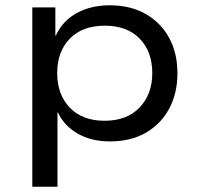

<svg xmlns="http://www.w3.org/2000/svg" viewBox="-20 -525 759 725"><path d="M102 180V-497H189V-391H191Q216 -446 269.5 -475.5Q323 -505 395 -505Q472 -505 529.5 -472.5Q587 -440 618.5 -382.5Q650 -325 650 -248Q650 -173 619 -115Q588 -57 531 -24Q474 9 395 9Q325 9 273.5 -20.5Q222 -50 199 -100H197V180ZM375 -69Q459 -69 507 -119Q555 -169 555 -249Q555 -330 507.5 -379Q460 -428 376 -428Q291 -428 243.5 -379Q196 -330 196 -249Q196 -168 243.5 -118.5Q291 -69 375 -69Z"/></svg>

Font: Nunito Sans 7pt SemiExpanded
Style: Regular
Weight: 400
Width: 6
Designer: Vernon Adams
Foundry: Vernon Adams
Version: Version 3.101;gftools[0.9.27]